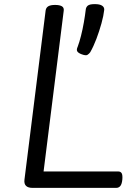

<svg xmlns="http://www.w3.org/2000/svg" viewBox="-20 -914 665 934"><path d="M139 0Q94 0 99 -40L202 -863Q204 -877 215 -883.5Q226 -890 248 -890Q270 -890 281 -883.5Q292 -877 290 -862L192 -80H554Q567 -80 572 -71Q577 -62 575 -40Q573 -19 565.5 -9.5Q558 0 545 0ZM377 -650Q361 -656 356 -664Q351 -672 358 -687Q366 -708 374 -739.5Q382 -771 388 -805.5Q394 -840 397 -866Q398 -879 407 -886.5Q416 -894 441 -894Q465 -894 476.5 -886.5Q488 -879 487 -866Q484 -838 473.5 -800Q463 -762 449 -725Q435 -688 419 -660Q414 -653 406 -647.5Q398 -642 377 -650Z"/></svg>

Font: Playwrite GB S
Style: Italic
Weight: 400
Italic angle: -7°
Designer: Veronika Burian, José Scaglione
Foundry: TypeTogether
Version: Version 1.000